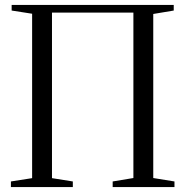

<svg xmlns="http://www.w3.org/2000/svg" viewBox="-20 -763 756 783"><path d="M27.5 -743H688.5V-720L605 -706V-37L691.5 -23V0H439.5V-23L524 -37V-711.5H192V-36.5L277 -23V0H24.5V-23L111 -36.5V-707L27.5 -720Z"/></svg>

Font: Merriweather 120pt Light
Style: Regular
Weight: 300
Version: Version 2.100